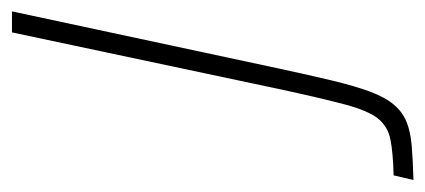

<svg xmlns="http://www.w3.org/2000/svg" viewBox="-258 -508 728 329"><g transform="rotate(-90 106.5 -344.0)"><path d="M-38 0 -30 -34Q9 -35 31.5 -39.5Q54 -44 67.5 -61Q81 -78 91.5 -117.5Q102 -157 117 -226L215 -688H251L154 -235Q142 -179 132.5 -139.5Q123 -100 113.5 -74.5Q104 -49 91.5 -34Q79 -19 62 -12Q45 -5 20.5 -3Q-4 -1 -38 0Z"/></g></svg>

Font: Saira SemiCondensed Thin
Style: Italic
Weight: 250
Width: 4
Italic angle: -12°
Designer: Hector Gatti with collaboration of the Omnibus-Type team
Foundry: Omnibus-Type
Version: Version 1.101